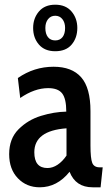

<svg xmlns="http://www.w3.org/2000/svg" viewBox="-20 -787 469 817"><path d="M19 -131Q19 -197 59 -237Q99 -277 154.5 -294Q210 -311 262 -312Q262 -367 244.5 -389.5Q227 -412 185 -412Q127 -412 66 -370L56 -455Q125 -503 208 -503Q286 -503 325.5 -458Q365 -413 365 -314V-168Q365 -113 372.5 -94Q380 -75 404 -75H417L408 10H374Q302 10 276 -56Q223 10 149 10Q93 10 56 -28.5Q19 -67 19 -131ZM263 -125V-241Q126 -231 126 -139Q126 -72 182 -72Q204 -72 225 -86Q246 -100 263 -125ZM121 -668Q121 -709 145.5 -738Q170 -767 215 -767Q260 -767 284.5 -738Q309 -709 309 -668Q309 -626 285 -597.5Q261 -569 215 -569Q170 -569 145.5 -597.5Q121 -626 121 -668ZM257 -668Q257 -691 245.5 -705.5Q234 -720 215 -720Q196 -720 184.5 -705.5Q173 -691 173 -668Q173 -643 184 -629Q195 -615 215 -615Q235 -615 246 -629Q257 -643 257 -668Z"/></svg>

Font: Cabin Condensed Medium
Style: Regular
Weight: 500
Width: 3
Version: Version 2.001